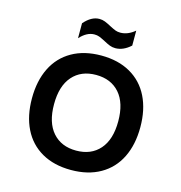

<svg xmlns="http://www.w3.org/2000/svg" viewBox="-131 -1037 1102 1167"><g transform="rotate(15 420.0 -454.0)"><path d="M79 -348Q79 -458 119 -539Q159 -620 236 -664Q313 -708 420 -708Q527 -708 604 -664Q681 -620 721 -539Q761 -458 761 -348Q761 -238 721 -157Q681 -76 604 -32Q527 12 420 12Q313 12 236 -32Q159 -76 119 -157Q79 -238 79 -348ZM622 -348Q622 -463 568 -524.5Q514 -586 420 -586Q326 -586 272 -524.5Q218 -463 218 -348Q218 -233 272 -171.5Q326 -110 420 -110Q514 -110 568 -171.5Q622 -233 622 -348ZM415 -798Q390 -811 376.5 -816Q363 -821 346 -821Q299 -821 255 -773V-867Q301 -920 351 -920Q370 -920 386.5 -913.5Q403 -907 425 -895Q450 -882 463.5 -877Q477 -872 494 -872Q541 -872 585 -909V-815Q539 -773 489 -773Q470 -773 453.5 -779.5Q437 -786 415 -798Z"/></g></svg>

Font: AmikoBold
Style: Bold
Weight: 700
Designer: Pablo Impallari, Rodrigo Fuenzalida, Andres Torresi
Foundry: Impallari Type
Version: Version 1.000; ttfautohint (v1.3)